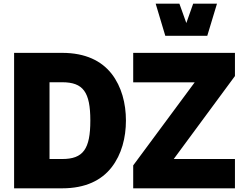

<svg xmlns="http://www.w3.org/2000/svg" viewBox="-20 -1023 1320 1043"><path d="M664.1 -368.2C664.1 -461.4 640.6 -552.2 586.4 -622.1C531.7 -691.9 444.8 -735.8 317.9 -735.8H56.6V0H317.9C444.8 0 531.7 -43.9 586.4 -114.3C640.6 -184.1 664.1 -274.9 664.1 -368.2ZM470.7 -368.2C470.7 -213.4 432.1 -159.2 317.9 -159.2H249V-576.2H317.9C432.1 -576.2 470.7 -522.5 470.7 -368.2ZM1037.6 -575.7 703.6 -124.5V0H1256.3V-159.2H923.8L1256.3 -609.9V-735.8H703.6V-575.7ZM877.9 -828.6H1106L1158.7 -1002.9H1029.3L992.2 -897.9L954.6 -1002.9H825.7Z"/></svg>

Font: Estedad Black
Style: Regular
Weight: 900
Designer: Amin Abedi
Version: Version 7.3